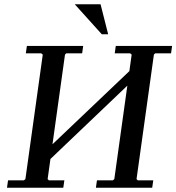

<svg xmlns="http://www.w3.org/2000/svg" viewBox="-20 -887 833 907"><path d="M190 -109 198 -177 609 -568 600 -500ZM293 -635 287 -629 205 -41 211 -35H284L279 0H13L18 -35H93L100 -41L182 -629L175 -635H102L107 -670H373L368 -635ZM713 -635 707 -629 625 -41 631 -35H704L699 0H433L438 -35H513L520 -41L602 -629L595 -635H522L527 -670H793L788 -635ZM333 -867H455L491 -725H461Z"/></svg>

Font: Brygada 1918 Medium
Style: Italic
Weight: 500
Italic angle: -8°
Designer: Mateusz Machalski | Borys Kosmynka | Przemek Hoffer
Foundry: NIEPODLEGLA 2018
Version: Version 3.006